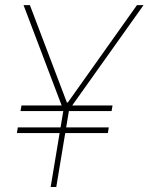

<svg xmlns="http://www.w3.org/2000/svg" viewBox="-20 -748 594 768"><path d="M99.6 -727.5 256.8 -313.5H231.4L74.2 -727.5ZM233.9 -313.5 527.8 -727.5H554.2L259.8 -313.5ZM261.2 -337.9 205.1 0H182.6L238.8 -337.9ZM430.2 -326.2 426.3 -303.7H62L65.9 -326.2ZM415 -238.3 411.6 -215.8H47.4L51.3 -238.3Z"/></svg>

Font: Inter 28pt Thin
Style: Italic
Weight: 250
Italic angle: -9.3988°
Designer: Rasmus Andersson
Foundry: rsms
Version: Version 4.001;git-66647c0bb